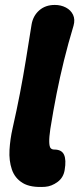

<svg xmlns="http://www.w3.org/2000/svg" viewBox="-20 -740 340 778"><path d="M163 17Q104 21 72 1.5Q40 -18 28 -53.5Q16 -89 18.5 -132.5Q21 -176 31 -220Q48 -295 61 -362.5Q74 -430 85 -498Q96 -566 108 -641Q114 -676 139 -698Q164 -720 202 -720Q227 -720 247 -709.5Q267 -699 276 -680Q285 -661 278 -636Q256 -563 239.5 -496Q223 -429 209.5 -361Q196 -293 184 -218Q179 -184 179.5 -165Q180 -146 185 -140Q190 -134 200 -134Q230 -134 239.5 -113Q249 -92 242 -51Q237 -20 213 -2.5Q189 15 163 17Z"/></svg>

Font: Winky Sans
Style: Bold Italic
Weight: 700
Italic angle: -8.97852°
Designer: Simon Atzbach
Foundry: typofactur
Version: Version 1.205